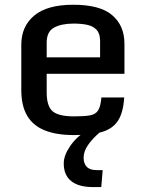

<svg xmlns="http://www.w3.org/2000/svg" viewBox="-20 -550 598 797"><path d="M68.4 -176.3V-364.7Q68.4 -440.4 122.1 -485.4Q175.8 -530.3 284.2 -530.3Q395.5 -530.3 446 -486.8Q496.6 -443.4 496.6 -368.2V-243.7H173.8V-166.5Q173.8 -109.4 198.5 -88.1Q223.1 -66.9 288.1 -66.9Q329.6 -66.9 353.3 -71Q377 -75.2 387.5 -92Q397.9 -108.9 400.9 -145.5H495.6Q491.7 -83 470 -49.3Q448.2 -15.6 404.1 -2.4Q359.9 10.7 287.1 10.7Q214.4 10.7 165.8 -8.8Q117.2 -28.3 92.8 -69.6Q68.4 -110.8 68.4 -176.3ZM395.5 -312V-379.9Q395.5 -410.2 381.3 -425.8Q367.2 -441.4 342.5 -446.8Q317.9 -452.1 285.2 -452.1Q235.4 -452.1 204.6 -435.5Q173.8 -418.9 173.8 -373V-312ZM366.7 226.6Q306.6 226.6 275.6 201.7Q244.6 176.8 244.6 128.4Q244.6 95.7 270.5 57.4Q296.4 19 336.4 -4.9L393.6 0Q364.3 24.9 345.7 51.5Q327.1 78.1 327.1 104.5Q327.1 128.9 340.3 142.6Q353.5 156.2 381.3 156.2H406.2L400.4 226.6Z"/></svg>

Font: Monda Medium
Style: Regular
Weight: 500
Designer: Vernon Adams
Foundry: Vernon Adams
Version: Version 2.200